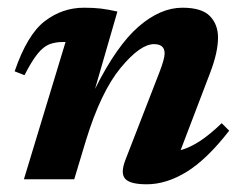

<svg xmlns="http://www.w3.org/2000/svg" viewBox="-20 -465 627 498"><path d="M43.5 -270 18 -280Q50.5 -375 96 -410Q141.5 -445 198 -445Q222.5 -445 241.5 -442.8Q260.5 -440.5 284.5 -435L226.5 -234.5Q282.5 -346.5 339.2 -395.8Q396 -445 453 -445Q503.5 -445 524.5 -423.2Q545.5 -401.5 545.5 -367.5Q545.5 -329.5 525 -276L448.5 -75.5Q473.5 -82.5 499.2 -99.5Q525 -116.5 555 -145.5L574.5 -126Q516.5 -51.5 464 -19.2Q411.5 13 360.5 13Q317.5 13 304.8 -1.2Q292 -15.5 305 -49.5L393.5 -277.5Q407 -312.5 407 -326.5Q407 -350.5 379.5 -350.5Q343.5 -350.5 292.5 -288.5Q241.5 -226.5 203 -101L172.5 0H42L150 -356H142.5Q123 -356 107.8 -350Q92.5 -344 77.5 -325.5Q62.5 -307 43.5 -270Z"/></svg>

Font: Newsreader Text
Style: Bold Italic
Weight: 700
Italic angle: -17°
Designer: Hugues Gentile
Foundry: Production Type
Version: Version 1.001